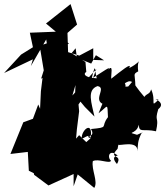

<svg xmlns="http://www.w3.org/2000/svg" viewBox="-41 -781 808 939"><path d="M110 -2 126 74 196 126 319 70V130L339 72L420 138C440 107 405 49 413 7C440 -7 496 22 502 5C481 -13 494 -56 536 -19C549 -21 491 -24 531 21C562 -30 484 -1 534 -53L538 -74C537 -64 635 -99 631 -41C634 -70 630 -91 654 -135C670 -136 577 -103 635 -120C568 -140 625 -118 638 -171C639 -129 660 -153 722 -139C739 -216 713 -181 733 -247C780 -284 686 -305 734 -293C690 -251 725 -287 698 -344C692 -319 677 -325 665 -307C591 -393 619 -393 586 -358C555 -354 510 -359 526 -342C526 -335 603 -338 560 -388C556 -339 588 -419 621 -362C620 -419 607 -417 635 -432C624 -507 674 -491 591 -448C607 -480 550 -433 503 -396C501 -417 515 -469 488 -440C506 -462 464 -432 407 -396C429 -486 421 -436 432 -398C369 -401 366 -422 381 -429L377 -478L309 -521L329 -545L335 -499L405 -470L428 -511L468 -486L415 -488V-545L347 -509L292 -526L289 -620L336 -661L304 -761L184 -666L232 -626L105 -621L120 -550L62 -514L-21 -424L120 -491L110 -458L185 -588L194 -531L296 -567L269 -597L153 -557L173 -437L160 -396L167 -400L159 -335L155 -249L146 -270L120 -200L73 -183L10 -28L95 -38L100 54L176 92L146 -10ZM326 -316 374 -258 421 -211C407 -277 382 -341 436 -360C488 -351 392 -278 490 -265C475 -333 460 -270 441 -227C488 -262 484 -283 487 -208C448 -158 497 -159 404 -150C432 -103 361 -122 402 -105C395 -138 354 -85 359 -112C363 -151 415 -190 402 -105L381 -86L346 -120L331 -103L335 -149L346 -237L343 -270L393 -343L430 -443L313 -314L328 -365Z"/></svg>

Font: Hussar Lance
Style: ExBdObl
Weight: 700
Foundry: Cannot Into Space Fonts, PlusOne Fonts
Version: Version 2.270